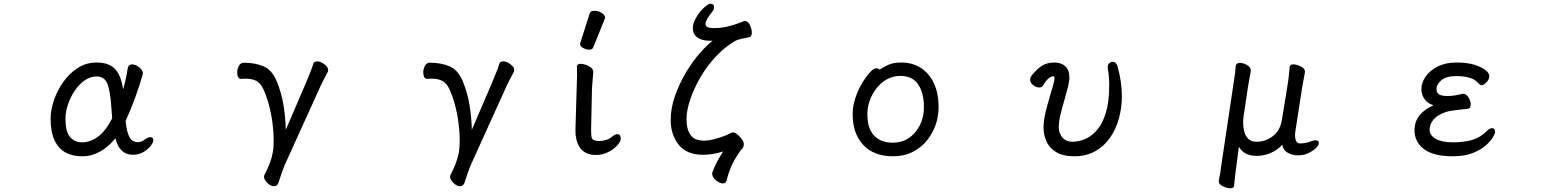

<svg xmlns="http://www.w3.org/2000/svg" viewBox="-20 -822 8334 1032"><path d="M603 -446Q631 -413 642 -342Q658 -399 666 -453Q670 -476 691 -476Q708 -476 728 -460.5Q748 -445 748 -427Q748 -425 747 -423V-422Q731 -364 706 -296Q681 -228 655 -172Q661 -120 670.5 -97Q680 -74 690 -67.5Q700 -61 709 -59Q711 -59 713.5 -58.5Q716 -58 721.5 -58Q727 -58 738 -61Q748 -63 755 -70Q775 -85 788 -85Q797 -85 800.5 -80Q804 -75 804 -68Q804 -56 789 -37Q774 -18 749.5 -4Q725 10 694 10Q658 10 634 -13Q613 -32 600 -79Q565 -34 519 -8Q473 18 422 18Q371 18 333 -2Q295 -22 273.5 -67Q252 -112 252 -185Q252 -230 269.5 -282Q287 -334 319.5 -380.5Q352 -427 397.5 -456.5Q443 -486 499 -486Q570 -486 603 -446ZM557 -372Q542 -411 499 -411Q465 -411 434.5 -389.5Q404 -368 381 -333.5Q358 -299 345 -259.5Q332 -220 332 -184Q332 -114 356.5 -85.5Q381 -57 421 -57Q466 -57 507 -87.5Q548 -118 583 -186L579 -237Q574 -330 557 -372Z M1647 -432Q1657 -456 1664 -479Q1668 -492 1685.5 -492Q1703 -492 1723 -477Q1744 -462 1744 -445Q1744 -439 1741 -434Q1733 -420 1722 -398Q1711 -376 1704 -362L1509 68Q1503 84 1493 111L1476 162Q1469 179 1452 179Q1435 179 1417 161Q1399 143 1399 128Q1399 123 1401 119Q1420 82 1430.5 54Q1441 26 1446 -2Q1451 -29 1451 -70Q1451 -111 1444.5 -161.5Q1438 -212 1425 -260Q1412 -308 1394 -346Q1380 -375 1358 -387Q1336 -399 1303 -399H1290Q1284 -399 1276 -398H1275Q1264 -398 1259 -410Q1255 -420 1255 -434.5Q1255 -449 1263 -466Q1272 -485 1291 -485Q1349 -485 1395.5 -466Q1442 -447 1468 -383.5Q1494 -320 1504.5 -252.5Q1515 -185 1516 -124L1628 -385Z M2647 -432Q2657 -456 2664 -479Q2668 -492 2685.5 -492Q2703 -492 2723 -477Q2744 -462 2744 -445Q2744 -439 2741 -434Q2733 -420 2722 -398Q2711 -376 2704 -362L2509 68Q2503 84 2493 111L2476 162Q2469 179 2452 179Q2435 179 2417 161Q2399 143 2399 128Q2399 123 2401 119Q2420 82 2430.5 54Q2441 26 2446 -2Q2451 -29 2451 -70Q2451 -111 2444.5 -161.5Q2438 -212 2425 -260Q2412 -308 2394 -346Q2380 -375 2358 -387Q2336 -399 2303 -399H2290Q2284 -399 2276 -398H2275Q2264 -398 2259 -410Q2255 -420 2255 -434.5Q2255 -449 2263 -466Q2272 -485 2291 -485Q2349 -485 2395.5 -466Q2442 -447 2468 -383.5Q2494 -320 2504.5 -252.5Q2515 -185 2516 -124L2628 -385Z M3100 -594 3149 -748Q3153 -764 3174 -764Q3195 -764 3213.5 -753Q3232 -742 3232 -726Q3232 -722 3230 -719L3169 -568Q3164 -555 3147.5 -555Q3131 -555 3114.5 -564Q3098 -573 3098 -584Q3098 -591 3100 -594ZM3081 -465Q3083 -479 3100 -479Q3112 -479 3128 -474Q3165 -461 3168 -440L3169 -437L3162 -350Q3157 -127 3157 -117Q3157 -107 3159 -89.5Q3161 -72 3172 -69Q3186 -64 3200 -64Q3242 -64 3269 -87Q3287 -101 3299 -101Q3314 -101 3316 -82Q3317 -80 3317 -79Q3317 -63 3298.5 -41.5Q3280 -20 3249 -4.5Q3218 11 3184 11Q3087 11 3074 -96Q3073 -112 3073 -124Q3073 -135 3080 -361Q3083 -415 3081 -464Z M3867 -8Q3811 10 3759 10Q3671 10 3628 -44Q3585 -98 3585 -177Q3585 -241 3608 -306.5Q3631 -372 3667 -432.5Q3703 -493 3745 -540Q3778 -578 3810 -603Q3803 -603 3796 -603Q3752 -603 3728 -621Q3704 -639 3704 -670Q3704 -692 3715.5 -715.5Q3727 -739 3742.5 -758Q3758 -777 3774 -789.5Q3790 -802 3798.5 -802Q3807 -802 3812.5 -797.5Q3818 -793 3818 -782Q3818 -771 3810 -761Q3772 -715 3772 -693Q3772 -671 3817 -671Q3855 -671 3889 -679Q3923 -687 3946 -696L3975 -707Q3978 -709 3983 -709Q4001 -709 4011 -687Q4021 -665 4021 -647Q4021 -624 4007 -622Q3988 -618 3966 -613.5Q3944 -609 3928 -600Q3871 -566 3823 -513Q3776 -462 3742 -402Q3708 -342 3689 -284.5Q3670 -227 3670 -182Q3670 -110 3706 -82Q3726 -66 3764 -66Q3810 -66 3883 -95Q3887 -96 3899 -103Q3911 -110 3921 -110Q3931 -110 3944 -99Q3957 -88 3967.5 -73.5Q3978 -59 3978 -47Q3978 -30 3966 -19Q3957 -10 3951 1Q3905 66 3886 147Q3882 164 3865.5 164Q3849 164 3828.5 147.5Q3808 131 3808 112Q3808 107 3809 104Q3819 76 3835 46Q3851 16 3867 -8Z M4825 -486Q4884 -486 4929.5 -457Q4975 -428 5000 -374Q5025 -320 5025 -245Q5025 -197 5009 -151Q4993 -105 4962 -66.5Q4931 -28 4885 -5Q4839 18 4780 18Q4677 18 4620 -43Q4563 -104 4563 -208Q4563 -252 4577.5 -295Q4592 -338 4613 -373.5Q4634 -409 4655 -432Q4676 -455 4690 -455Q4700 -455 4708 -448Q4727 -461 4754.5 -473.5Q4782 -486 4825 -486ZM4780 -55Q4827 -55 4864 -79.5Q4901 -104 4923.5 -147.5Q4946 -191 4946 -245Q4946 -323 4915 -368.5Q4884 -414 4819 -414Q4781 -414 4748.5 -396.5Q4716 -379 4692 -348.5Q4668 -318 4655 -282Q4642 -246 4642 -209Q4642 -132 4678 -93.5Q4714 -55 4780 -55Z M5934 -459V-463Q5934 -475 5942 -482Q5951 -490 5960 -490Q5978 -490 5986 -468Q6010 -384 6010 -304Q6010 -244 5994.5 -186.5Q5979 -129 5947 -82.5Q5915 -36 5866.5 -9Q5818 18 5755 18Q5692 18 5656 -5Q5619 -28 5604 -63.5Q5589 -99 5589 -135.5Q5589 -172 5599 -214.5Q5609 -257 5621.5 -298.5Q5634 -340 5642 -370Q5648 -394 5648 -403Q5648 -412 5642 -412Q5630 -412 5615.5 -400Q5601 -388 5587 -363Q5581 -352 5566 -352Q5551 -352 5534 -364Q5517 -376 5517 -394Q5517 -406 5525 -416Q5555 -453 5582 -469.5Q5609 -486 5646.5 -486Q5684 -486 5706 -466Q5728 -446 5728 -405Q5728 -385 5720.5 -355Q5713 -325 5701 -284Q5689 -243 5680 -205.5Q5671 -168 5671 -137.5Q5671 -107 5690 -83.5Q5709 -60 5747 -60Q5755 -60 5776.5 -63.5Q5798 -67 5826 -81.5Q5854 -96 5880.5 -128Q5907 -160 5924.5 -217.5Q5942 -275 5942 -365Q5942 -413 5934 -458Z M6912 -463Q6914 -476 6931.5 -476Q6949 -476 6971.5 -465Q6994 -454 6994 -438V-436Q6994 -430 6988.5 -403Q6983 -376 6979 -352Q6945 -133 6943 -119Q6941 -105 6941 -95Q6941 -51 6968 -51Q7001 -51 7027 -63Q7041 -68 7050 -68Q7069 -68 7069 -53Q7069 -41 7052.5 -25.5Q7036 -10 7011.5 1.5Q6987 13 6956.5 13Q6926 13 6900 -2Q6878 -14 6872 -44Q6846 -15 6809 0.5Q6772 16 6733.5 16Q6695 16 6669 -1Q6650 -14 6639 -33Q6621 102 6618 128L6613 178Q6611 190 6593.5 190Q6576 190 6553.5 179.5Q6531 169 6531 153V150Q6541 101 6545 63Q6616 -408 6618.5 -428.5Q6621 -449 6622 -468Q6625 -484 6645 -484Q6662 -484 6682.5 -472.5Q6703 -461 6703 -444V-441Q6703 -436 6697 -406.5Q6691 -377 6688 -356L6664 -194Q6662 -181 6662 -160Q6662 -139 6668 -115Q6674 -91 6690 -75.5Q6706 -60 6734 -60Q6781 -60 6820.5 -89.5Q6860 -119 6870 -176L6900 -361Q6904 -384 6907.5 -415.5Q6911 -447 6912 -463Z M7841 -318H7845Q7861 -318 7873 -298.5Q7885 -279 7885 -260Q7885 -238 7867 -237Q7776 -228 7751 -220Q7704 -203 7684 -178Q7664 -153 7664 -124Q7664 -95 7696.5 -76Q7729 -57 7787.5 -57Q7846 -57 7890 -69Q7934 -81 7971 -117Q7987 -133 7999 -133Q8016 -133 8016 -113Q8016 -104 8004 -83.5Q7992 -63 7965 -39.5Q7938 -16 7894.5 1Q7851 18 7788 18Q7685 18 7634 -20.5Q7583 -59 7583 -122Q7583 -211 7685 -256Q7657 -265 7641 -284Q7620 -309 7620 -343Q7620 -377 7642.5 -410Q7665 -443 7707.5 -464.5Q7750 -486 7808 -486Q7866 -486 7904.5 -474Q7943 -462 7964 -445.5Q7985 -429 7985 -413Q7985 -393 7967 -377Q7954 -364 7944 -364Q7937 -364 7931 -370L7922 -379Q7904 -398 7874.5 -405.5Q7845 -413 7808 -413Q7752 -413 7726.5 -390Q7701 -367 7701 -345Q7701 -338 7703.5 -329Q7706 -320 7718 -313Q7731 -306 7761 -306Q7780 -306 7802.5 -309.5Q7825 -313 7841 -318Z"/></svg>

Font: Moon Stars Kai
Style: Bold
Weight: 700
Designer: GuiWonder
Version: Version 1.101